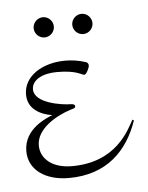

<svg xmlns="http://www.w3.org/2000/svg" viewBox="-37 -378 321 416"><g transform="rotate(-5 124.0 -170.0)"><path d="M155 -241C140 -246 125 -248 111 -248C62 -248 20 -223 20 -182C20 -138 73 -133 73 -133C61 -128 10 -109 10 -60C10 -19 46 6 97 6C180 6 226 -42 248 -106L245 -108C233 -87 203 -19 106 -19C63 -19 38 -41 38 -70C38 -105 79 -130 113 -141C119 -143 124 -143 124 -148C124 -150 122 -153 115 -153C95 -153 36 -162 36 -192C36 -213 60 -225 91 -225C135 -225 143 -214 150 -214C154 -214 161 -228 161 -233C161 -237 159 -240 155 -241ZM49 -324C49 -312 59 -302 71 -302C83 -302 93 -312 93 -324C93 -336 83 -346 71 -346C59 -346 49 -336 49 -324ZM133 -324C133 -312 143 -302 155 -302C167 -302 177 -312 177 -324C177 -336 167 -346 155 -346C143 -346 133 -336 133 -324Z"/></g></svg>

Font: Stalemate
Style: Regular
Weight: 400
Designer: Astigmatic (AOETI)
Foundry: Astigmatic (AOETI)
Version: Version 001.000